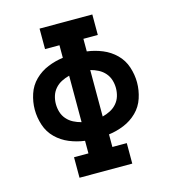

<svg xmlns="http://www.w3.org/2000/svg" viewBox="-109 -825 819 914"><g transform="rotate(-15 300.0 -367.5)"><path d="M170 0V-101H241V-163Q202 -168 165.5 -183Q129 -198 101 -225.5Q73 -253 60.5 -291Q48 -329 48 -368Q48 -406 60.5 -444Q73 -482 101 -509.5Q129 -537 165.5 -552Q202 -567 241 -572V-634H170V-735H430V-634H359V-572Q398 -567 434.5 -552Q471 -537 499 -509.5Q527 -482 539.5 -444Q552 -406 552 -368Q552 -329 539.5 -291Q527 -253 499 -225.5Q471 -198 434.5 -183Q398 -168 359 -163V-101H430V0ZM248 -253V-482Q228 -477 209.5 -467.5Q191 -458 177.5 -442.5Q164 -427 158 -407.5Q152 -388 152 -368Q152 -347 158 -327.5Q164 -308 177.5 -292.5Q191 -277 209.5 -267.5Q228 -258 248 -253ZM352 -253Q372 -258 390.5 -267.5Q409 -277 422.5 -292.5Q436 -308 442 -327.5Q448 -347 448 -368Q448 -388 442 -407.5Q436 -427 422.5 -442.5Q409 -458 390.5 -467.5Q372 -477 352 -482Z"/></g></svg>

Font: Iosevka HT Extended
Style: Bold
Weight: 700
Width: 7
Monospace: yes
Designer: Belleve Invis
Foundry: Belleve Invis
Version: Version 32.3.0; ttfautohint (v1.8.4)